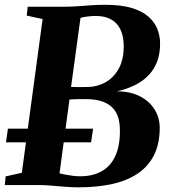

<svg xmlns="http://www.w3.org/2000/svg" viewBox="-28 -771 714 800"><path d="M299.5 9.5Q271.5 9.5 242.8 7.2Q214 5 186.2 2.5Q158.5 0 133.5 0H-8L-4.5 -36L63 -51L149.5 -691.5L83.5 -706L87.5 -743H240Q270 -743 296.2 -745Q322.5 -747 350 -749Q377.5 -751 410.5 -751Q476.5 -751 520.5 -737.8Q564.5 -724.5 590.2 -701.8Q616 -679 627.2 -651Q638.5 -623 639 -593.5Q640.5 -512.5 594.5 -461.2Q548.5 -410 458.5 -390.5Q514.5 -390.5 554.5 -370Q594.5 -349.5 616 -315Q637.5 -280.5 637.5 -238.5Q637.5 -172 613.8 -124.8Q590 -77.5 545.8 -47.8Q501.5 -18 439 -4.2Q376.5 9.5 299.5 9.5ZM306.5 -36.5Q359.5 -36.5 397 -58.2Q434.5 -80 453.8 -123.8Q473 -167.5 471.5 -233Q470.5 -297.5 434.8 -327.8Q399 -358 331 -358Q307.5 -358 291.8 -357.8Q276 -357.5 261.5 -356.5L220 -49Q232.5 -45.5 247.5 -42.8Q262.5 -40 278 -38.2Q293.5 -36.5 306.5 -36.5ZM268 -408.5Q284.5 -408 301.2 -408.2Q318 -408.5 336 -408.5Q375.5 -408.5 410.5 -427.5Q445.5 -446.5 467 -485.5Q488.5 -524.5 487.5 -584Q486.5 -622.5 473.2 -649.5Q460 -676.5 434.2 -690.5Q408.5 -704.5 371 -704.5Q362.5 -704.5 351.5 -703.8Q340.5 -703 329 -701.2Q317.5 -699.5 307.5 -697ZM-3 -178 5 -235H360L351.5 -178Z"/></svg>

Font: Merriweather 72pt ExtraBold
Style: Italic
Weight: 800
Italic angle: -7.8°
Version: Version 2.101